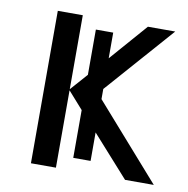

<svg xmlns="http://www.w3.org/2000/svg" viewBox="-66 -600 652 665"><g transform="rotate(10 260.5 -268.0)"><path d="M226.1 -211.9 172.9 -272V0H85V-536.1H172.9V-275.9L226.1 -335.9V-495.1H287.1V-404.8L401.9 -536.1H498L287.1 -296.9V-261.2L517.1 0H416L287.1 -144V-43.9H226.1Z"/></g></svg>

Font: Genotype
Style: Regular
Weight: 400
Foundry: Ascender Corporation
Version: Version 1.00